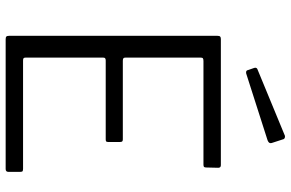

<svg xmlns="http://www.w3.org/2000/svg" viewBox="-190 -812 1003 662"><g transform="rotate(90 311.0 -481.5)"><path d="M115 -742H550Q559 -742 559 -733L558 -692Q558 -686 556 -684Q554 -682 548 -682H191Q184 -682 181.5 -680Q179 -678 179 -671V-414Q179 -408 181.5 -406Q184 -404 190 -404H461Q466 -404 468 -402Q470 -400 470 -395V-353Q470 -348 468 -346.5Q466 -345 461 -345H189Q184 -345 181.5 -343Q179 -341 179 -335V-70Q179 -64 181 -62Q183 -60 189 -60H562Q568 -60 570.5 -58.5Q573 -57 573 -51V-9Q573 0 563 0H116Q109 0 106.5 -2.5Q104 -5 104 -12V-730Q104 -737 106.5 -739.5Q109 -742 115 -742ZM473 -919Q474 -917 474 -913Q474 -907 464 -903L236 -830Q234 -829 230 -829Q223 -829 222 -836L215 -856L214 -860Q214 -866 219 -868L449 -963H452Q457 -963 460 -959Z"/></g></svg>

Font: Libre Franklin Light
Style: Regular
Weight: 300
Designer: Pablo Impallari, Rodrigo Fuenzalida
Foundry: Impallari Type
Version: Version 1.002; ttfautohint (v1.5)